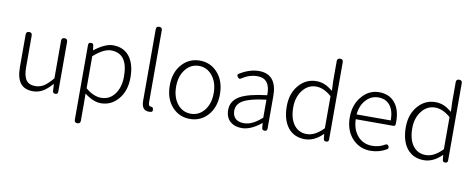

<svg xmlns="http://www.w3.org/2000/svg" viewBox="-80 -1187 4494 1816"><g transform="rotate(10 2167.0 -278.5)"><path d="M253 13Q170 13 131 -37.5Q92 -88 92 -192V-504Q92 -533 121 -533Q150 -533 150 -504V-199Q150 -116 177.5 -77.5Q205 -39 266 -39Q311 -39 350 -64Q385 -87 432 -143V-504Q432 -533 461 -533Q490 -533 490 -504V-266V-24Q490 0 465 0Q442 0 440 -23L436 -88H433Q390 -39 351 -15Q305 13 253 13Z M719 238Q690 238 690 209V-147V-509Q690 -533 715 -533Q739 -533 740 -511L745 -468H747Q850 -547 925 -547Q1029 -547 1085 -473Q1139 -401 1139 -275Q1139 -143 1068 -63Q1002 13 904 13Q831 13 747 -52L748 46V209Q748 238 719 238ZM899 -38Q978 -38 1027.5 -103.5Q1077 -169 1077 -275Q1077 -496 914 -496Q844 -496 748 -411V-257V-103Q825 -38 899 -38Z M1366 13Q1295 13 1295 -79V-766Q1295 -795 1324 -795Q1353 -795 1353 -766V-434V-73Q1353 -37 1378 -37Q1396 -39 1400 -19Q1406 7 1387 11Q1375 13 1366 13Z M1759 13Q1658 13 1590 -60Q1518 -138 1518 -266.5Q1518 -395 1590 -473Q1658 -547 1759 -547Q1860 -547 1928 -473Q2000 -394 2000 -266Q2000 -138 1928 -60Q1860 13 1759 13ZM1759 -37Q1838 -37 1889 -101Q1940 -165 1940 -266Q1940 -368 1888.5 -432Q1837 -496 1759 -496Q1681 -496 1630 -431.5Q1579 -367 1579 -266Q1579 -165 1629.5 -101Q1680 -37 1759 -37Z M2257 13Q2189 13 2147 -23Q2102 -63 2102 -134Q2102 -221 2184 -269Q2263 -314 2442 -335Q2446 -496 2320 -496Q2242 -496 2169 -447Q2152 -435 2138 -457Q2131 -468 2131 -474Q2131 -481 2140 -487Q2236 -547 2328 -547Q2418 -547 2462 -487Q2500 -434 2500 -338V-169V-24Q2500 0 2475 0Q2451 0 2449 -23L2445 -68H2443Q2344 13 2257 13ZM2269 -36Q2312 -36 2354 -57Q2393 -76 2442 -119V-205V-292Q2289 -274 2222 -236Q2160 -200 2160 -137Q2160 -85 2192 -59Q2221 -36 2269 -36Z M2863 13Q2761 13 2702 -59Q2642 -134 2642 -266Q2642 -391 2713 -471Q2780 -547 2878 -547Q2923 -547 2962 -530Q2994 -516 3037 -482L3033 -578V-766Q3033 -795 3062 -795Q3091 -795 3091 -766V-397V-24Q3091 0 3066 0Q3042 0 3041 -22L3036 -67H3034Q2954 13 2863 13ZM2873 -38Q2952 -38 3033 -122V-276V-430Q2959 -496 2884 -496Q2807 -496 2755.5 -430Q2704 -364 2704 -266Q2704 -161 2748 -100Q2793 -38 2873 -38Z M3495 13Q3389 13 3320 -61Q3247 -138 3247 -266Q3247 -391 3319 -471Q3386 -547 3481 -547Q3578 -547 3632.5 -481.5Q3687 -416 3687 -299Q3687 -282 3686 -274Q3684 -257 3666 -257H3495H3306Q3308 -159 3361.5 -97.5Q3415 -36 3501 -36Q3567 -36 3621 -68Q3644 -82 3655 -59Q3665 -40 3648 -29Q3577 13 3495 13ZM3306 -303H3470H3634Q3634 -398 3593 -448Q3553 -497 3482 -497Q3414 -497 3366 -446Q3314 -392 3306 -303Z M4006 13Q3904 13 3845 -59Q3785 -134 3785 -266Q3785 -391 3856 -471Q3923 -547 4021 -547Q4066 -547 4105 -530Q4137 -516 4180 -482L4176 -578V-766Q4176 -795 4205 -795Q4234 -795 4234 -766V-397V-24Q4234 0 4209 0Q4185 0 4184 -22L4179 -67H4177Q4097 13 4006 13ZM4016 -38Q4095 -38 4176 -122V-276V-430Q4102 -496 4027 -496Q3950 -496 3898.5 -430Q3847 -364 3847 -266Q3847 -161 3891 -100Q3936 -38 4016 -38Z"/></g></svg>

Font: GenSenRounded TW L
Style: Regular
Weight: 300
Version: Version 1.501;PS 1;hotconv 16.6.51;makeotf.lib2.5.65220